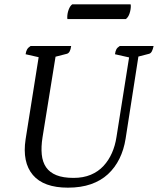

<svg xmlns="http://www.w3.org/2000/svg" viewBox="-20 -853 728 885"><path d="M293 12Q181 12 131.5 -46.5Q82 -105 98 -211L160 -601L173 -586L98 -603Q100 -617 105 -625.5Q110 -634 121 -641H308Q306 -625 301 -616Q296 -607 288 -605L218 -587L238 -604L176 -220Q169 -176 172.5 -141Q176 -106 192.5 -82Q209 -58 240 -45.5Q271 -33 319 -33Q364 -33 398.5 -47.5Q433 -62 457 -88Q481 -114 496 -148Q511 -182 517 -222L578 -607L581 -587L510 -603Q512 -618 516.5 -626Q521 -634 532 -641H688Q685 -626 680 -616.5Q675 -607 667 -605L609 -590L621 -612L559 -214Q551 -163 530.5 -121.5Q510 -80 477.5 -50Q445 -20 399 -4Q353 12 293 12ZM560 -765H291Q290 -767 290 -773Q290 -791 296.5 -808.5Q303 -826 313 -833H582Q582 -832 582.5 -830Q583 -828 583 -826Q583 -808 577 -790.5Q571 -773 560 -765Z"/></svg>

Font: Petrona
Style: Italic
Weight: 400
Italic angle: -9°
Designer: Ringo R. Seeber
Foundry: Ringo R. Seeber
Version: Version 2.001; ttfautohint (v1.8.3)